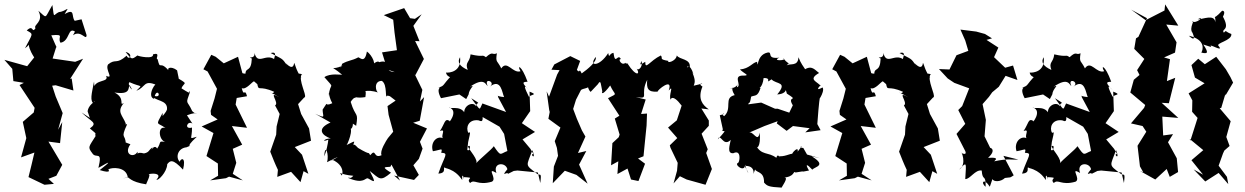

<svg xmlns="http://www.w3.org/2000/svg" viewBox="-33 -807 5679 876"><path d="M300 -646C337 -673 361 -617 362 -647L339 -719L308 -712C291 -732 312 -771 262 -743C290 -788 268 -754 236 -752C209 -740 215 -717 206 -784C168 -720 184 -722 142 -758C169 -706 117 -695 129 -678C111 -652 121 -698 89 -668C122 -650 116 -655 81 -587C118 -611 77 -617 123 -545L91 -505L-13 -534L23 -493L28 -437L76 -429L56 -419L125 -315L121 -294L71 -251L87 -177L86 -173L63 -89L124 -111C115 -74 107 -36 97 1L170 36L213 32L188 9L224 -5L251 -55L188 -161L241 -154L251 -250L232 -215L253 -291L221 -367L205 -416L221 -418L302 -394L294 -449L287 -447L346 -539L310 -525L207 -540L224 -594C226 -596 237 -561 201 -646C266 -652 227 -638 243 -612C286 -619 276 -685 309 -663Z M377 -269 339 -294C384 -250 415 -248 377 -221C417 -188 397 -204 403 -186C372 -136 366 -137 388 -108C405 -80 436 -124 416 -41C476 -76 473 -71 422 -31C480 -13 461 -34 461 -34C475 -44 543 -48 550 2C507 11 541 4 550 3C554 -1 560 23 634 34C632 33 659 -14 644 -12C673 -19 706 -13 681 12C686 21 729 -21 730 -58C743 -74 754 -85 802 -33C817 -92 792 -86 787 -69C767 -89 778 -131 818 -135C857 -152 799 -122 865 -183C825 -172 844 -172 843 -225C805 -215 822 -259 845 -243L820 -281C879 -304 868 -275 844 -300C820 -354 812 -326 834 -388C817 -397 856 -365 795 -404C807 -436 834 -417 759 -462C796 -422 779 -457 775 -486C747 -508 719 -497 744 -476C693 -541 700 -479 686 -537C673 -537 703 -570 665 -559C670 -535 598 -550 594 -554C566 -533 568 -536 540 -570C579 -561 555 -527 545 -553C496 -510 496 -542 460 -513C445 -489 489 -444 451 -461C467 -429 400 -448 394 -403C399 -407 399 -398 396 -435C386 -380 374 -345 398 -332C389 -390 393 -319 409 -349C370 -331 364 -298 368 -295ZM709 -269V-292C675 -230 684 -251 722 -223C683 -236 691 -160 727 -158C685 -166 706 -160 684 -129C669 -155 649 -103 663 -135C644 -122 649 -112 624 -107C580 -119 599 -87 594 -115C580 -84 528 -101 562 -149C541 -155 523 -169 541 -147C541 -200 514 -168 547 -240C505 -240 494 -241 527 -226L541 -243C526 -282 498 -296 532 -337C507 -321 542 -359 489 -385C562 -374 551 -403 558 -419C587 -373 543 -421 558 -432C615 -406 619 -424 589 -393C634 -409 620 -446 684 -418C683 -446 633 -367 670 -356C681 -422 716 -348 662 -373C669 -343 733 -355 729 -308C720 -278 674 -262 719 -234Z M1141 -423C1148 -388 1147 -420 1218 -388C1208 -370 1176 -403 1242 -363C1184 -397 1244 -338 1222 -326L1243 -287L1229 -230L1226 -172L1231 -204L1200 -115C1211 -87 1222 -59 1235 -32L1232 0L1295 -23L1338 24L1352 -26L1374 -14L1345 -101L1312 -136L1386 -165L1377 -221L1341 -287L1327 -332L1352 -359C1351 -365 1339 -347 1358 -364C1366 -375 1328 -441 1343 -467C1362 -465 1295 -485 1342 -451C1315 -492 1315 -512 1309 -520C1303 -469 1253 -545 1278 -507C1252 -544 1260 -534 1202 -565C1242 -576 1207 -530 1221 -535C1180 -567 1143 -506 1128 -566C1133 -533 1089 -552 1116 -540C1113 -475 1088 -502 1087 -471C1053 -470 1044 -514 1081 -443L1053 -548L988 -518L951 -548L931 -557L895 -491L914 -481L957 -402L946 -358L928 -301L930 -283L960 -262L887 -230L941 -200L909 -95L961 -61L962 -5L926 16L998 6L1012 -1L1075 16L1029 -14L1045 -64L1029 -128L1072 -147L1025 -232L1094 -224L1042 -330L1047 -360L1094 -368C1084 -408 1080 -361 1070 -405C1089 -395 1119 -436 1126 -436Z M1753 -56 1792 17 1765 -6 1856 14 1878 -9 1853 -53 1878 -82 1895 -129 1883 -160 1915 -221 1852 -247 1882 -256 1902 -364 1883 -344 1894 -397 1858 -471 1862 -464 1901 -538 1861 -620 1881 -619 1853 -689 1891 -742 1860 -721 1838 -724 1811 -770 1718 -738 1761 -717 1767 -659 1778 -578 1710 -568 1734 -490 1768 -478C1707 -481 1755 -541 1696 -523C1696 -480 1717 -562 1659 -505C1692 -503 1663 -558 1641 -572C1630 -508 1604 -554 1599 -544C1569 -529 1559 -533 1528 -516C1519 -481 1519 -515 1529 -508C1481 -481 1467 -518 1528 -466C1524 -465 1473 -474 1447 -455C1499 -395 1472 -437 1467 -369C1469 -405 1462 -374 1483 -336C1439 -316 1473 -357 1439 -307C1439 -275 1457 -264 1405 -288L1475 -248C1411 -220 1434 -190 1476 -175C1449 -177 1430 -155 1465 -170C1464 -154 1455 -112 1446 -93C1450 -158 1470 -101 1459 -67C1517 -97 1520 -96 1481 -75C1465 -89 1545 -59 1527 -6C1509 -28 1519 -10 1579 -5C1563 14 1560 -2 1556 5C1628 36 1633 2 1646 7C1677 24 1684 32 1654 -27C1700 9 1701 23 1751 -19C1708 -46 1719 -44 1748 -46ZM1746 -368 1772 -348 1735 -323 1740 -283 1761 -206 1737 -177C1730 -167 1698 -117 1708 -99C1669 -81 1685 -133 1656 -99C1641 -121 1669 -91 1599 -133C1639 -80 1583 -163 1580 -144C1577 -158 1602 -173 1548 -145C1550 -143 1585 -223 1559 -227C1575 -194 1594 -278 1549 -261L1592 -233C1603 -300 1590 -267 1567 -342C1572 -351 1587 -370 1593 -356C1573 -393 1559 -352 1634 -364C1639 -401 1636 -398 1595 -382C1611 -383 1639 -404 1694 -384C1682 -384 1669 -438 1709 -438C1737 -421 1721 -350 1735 -371Z M2387 -128 2351 -171 2408 -205 2348 -245 2386 -300 2383 -389C2420 -374 2397 -378 2380 -366C2362 -402 2350 -432 2382 -394C2346 -431 2350 -433 2374 -434C2345 -514 2324 -510 2342 -482C2306 -470 2281 -535 2254 -495C2236 -533 2227 -519 2234 -564C2211 -553 2218 -577 2184 -546C2163 -561 2178 -544 2114 -559C2110 -520 2087 -525 2101 -488C2063 -505 2052 -524 2066 -546C2074 -479 2016 -474 2002 -476C2005 -449 2056 -445 2030 -465C1981 -415 1999 -418 1967 -407C1988 -407 1951 -412 1979 -359L2063 -376L2094 -355L2105 -376C2107 -404 2141 -424 2111 -411C2179 -458 2183 -418 2192 -415C2172 -456 2233 -433 2201 -411C2254 -453 2258 -381 2267 -364C2223 -368 2239 -379 2240 -363L2276 -296L2168 -335C2151 -301 2163 -300 2117 -359C2171 -325 2140 -347 2139 -322C2126 -350 2061 -320 2094 -263C2090 -336 2018 -306 2016 -317C2064 -301 2007 -236 2019 -255C1995 -270 1997 -243 1974 -209C2008 -223 1969 -179 1994 -173C1964 -194 1928 -159 1942 -117C1980 -123 1987 -135 1980 -110C2016 -108 1996 -99 1967 -15C2012 -17 1980 -53 2001 -40C2055 -26 2071 11 2076 14C2072 -36 2093 30 2080 1C2143 4 2089 5 2112 28C2132 8 2145 41 2211 22C2238 9 2182 -47 2232 -18C2214 -66 2274 -69 2282 -35C2249 5 2282 -26 2285 -14L2311 -27L2328 -29L2421 -20L2432 28C2439 -27 2431 -2 2416 -15C2360 -58 2369 -47 2396 -122C2417 -70 2380 -106 2401 -104ZM2103 -159C2117 -218 2111 -201 2104 -201C2091 -223 2103 -264 2150 -258C2165 -251 2170 -253 2169 -273L2246 -229L2267 -196L2282 -118C2247 -105 2254 -90 2220 -140C2209 -123 2154 -81 2137 -59C2156 -73 2105 -125 2102 -139C2119 -152 2109 -110 2099 -124Z M2695 -423C2709 -447 2708 -422 2715 -390C2710 -378 2719 -374 2751 -417C2773 -368 2789 -384 2741 -359L2793 -279L2772 -266L2794 -193L2790 -181L2761 -154L2755 -53L2788 -71L2784 -13L2830 -38L2846 12L2880 19L2910 -60L2878 -84L2903 -94L2908 -145L2917 -234L2919 -289L2892 -287L2913 -353L2868 -364C2935 -354 2884 -373 2920 -443C2916 -405 2922 -385 2968 -389C2964 -395 3040 -457 3018 -394C3045 -425 3014 -367 3028 -351C3024 -352 3034 -383 3077 -325L3055 -258L3015 -225L3057 -177L3023 -144L3026 -133L3059 -64L3056 -28L3040 30L3069 -3L3100 12L3186 36L3215 -36L3189 -109L3196 -126L3168 -197L3201 -233V-257L3167 -312L3201 -308C3172 -328 3149 -356 3172 -412C3138 -432 3212 -433 3132 -416C3140 -436 3138 -446 3124 -482C3142 -440 3115 -527 3103 -497C3112 -532 3079 -522 3114 -499C3120 -540 3067 -534 3055 -554C3051 -526 3007 -517 3017 -529C2970 -537 2994 -541 2982 -554C2932 -530 2910 -485 2911 -525C2902 -521 2877 -499 2895 -529C2900 -495 2875 -482 2870 -496C2891 -468 2871 -453 2830 -517C2847 -520 2811 -513 2823 -523C2805 -501 2783 -540 2800 -537C2785 -567 2774 -505 2766 -566C2745 -563 2748 -537 2742 -565C2702 -501 2650 -503 2685 -547C2692 -527 2648 -491 2621 -472C2606 -502 2616 -468 2599 -488L2614 -529L2569 -551L2496 -513L2483 -489L2520 -487L2509 -467L2472 -366L2461 -390L2474 -296L2477 -306L2469 -265L2524 -225L2498 -163L2508 -132L2513 -96L2494 -47L2489 29L2544 -28L2597 -9L2648 31L2609 -56L2642 -118L2604 -109L2638 -184L2622 -212L2599 -265L2582 -310L2595 -352L2617 -395C2626 -408 2667 -396 2670 -445C2633 -453 2649 -395 2662 -388Z M3709 -85 3649 -102 3632 -132C3602 -132 3645 -161 3606 -115C3615 -151 3555 -87 3595 -102C3579 -114 3557 -92 3522 -94C3530 -70 3518 -117 3509 -87C3471 -116 3441 -95 3414 -147C3418 -120 3440 -138 3433 -202C3424 -151 3404 -213 3383 -201L3455 -232L3515 -254L3511 -244L3556 -210L3585 -232L3661 -222L3641 -203L3711 -213L3696 -241C3698 -267 3703 -340 3709 -372C3685 -321 3734 -389 3720 -408C3675 -383 3719 -430 3712 -414C3698 -435 3650 -443 3704 -474C3675 -498 3666 -512 3619 -478C3662 -488 3632 -487 3610 -546C3608 -501 3570 -520 3556 -508C3576 -536 3576 -496 3540 -542C3564 -530 3483 -527 3523 -544C3460 -536 3496 -573 3468 -567C3415 -555 3428 -485 3421 -525C3399 -521 3387 -494 3343 -490C3363 -470 3390 -463 3361 -462C3305 -465 3355 -416 3329 -409C3335 -445 3343 -407 3296 -403C3328 -409 3292 -415 3319 -373C3267 -361 3310 -313 3271 -277C3248 -292 3294 -292 3251 -281L3265 -217C3253 -193 3302 -236 3242 -171C3254 -204 3266 -133 3301 -169C3297 -146 3282 -105 3313 -108C3349 -126 3343 -72 3335 -64C3313 -58 3365 -16 3367 -56C3372 -23 3397 5 3364 -50C3432 -54 3390 24 3412 -34C3419 -18 3454 -26 3453 26C3467 41 3472 46 3533 49C3555 13 3562 -1 3537 4C3598 0 3583 -30 3597 -20C3659 -31 3603 -18 3658 -29C3638 -63 3650 -58 3673 -33C3685 -47 3741 -51 3670 -94ZM3584 -326 3568 -293 3515 -311H3503L3440 -339L3381 -331C3385 -347 3387 -323 3394 -366C3412 -374 3424 -364 3437 -406C3423 -404 3446 -403 3451 -451C3494 -452 3452 -421 3487 -445C3509 -421 3563 -436 3513 -376C3578 -380 3540 -431 3557 -380C3617 -342 3555 -374 3584 -327Z M4010 -423C4017 -388 4016 -420 4087 -388C4077 -370 4045 -403 4111 -363C4053 -397 4113 -338 4091 -326L4112 -287L4098 -230L4095 -172L4100 -204L4069 -115C4080 -87 4091 -59 4104 -32L4101 0L4164 -23L4207 24L4221 -26L4243 -14L4214 -101L4181 -136L4255 -165L4246 -221L4210 -287L4196 -332L4221 -359C4220 -365 4208 -347 4227 -364C4235 -375 4197 -441 4212 -467C4231 -465 4164 -485 4211 -451C4184 -492 4184 -512 4178 -520C4172 -469 4122 -545 4147 -507C4121 -544 4129 -534 4071 -565C4111 -576 4076 -530 4090 -535C4049 -567 4012 -506 3997 -566C4002 -533 3958 -552 3985 -540C3982 -475 3957 -502 3956 -471C3922 -470 3913 -514 3950 -443L3922 -548L3857 -518L3820 -548L3800 -557L3764 -491L3783 -481L3826 -402L3815 -358L3797 -301L3799 -283L3829 -262L3756 -230L3810 -200L3778 -95L3830 -61L3831 -5L3795 16L3867 6L3881 -1L3944 16L3898 -14L3914 -64L3898 -128L3941 -147L3894 -232L3963 -224L3911 -330L3916 -360L3963 -368C3953 -408 3949 -361 3939 -405C3958 -395 3988 -436 3995 -436Z M4495 10C4500 23 4532 24 4552 5C4585 0 4569 7 4592 -7L4545 -96L4613 -79C4578 -77 4570 -85 4503 -71C4529 -93 4485 -86 4475 -87C4523 -130 4471 -139 4487 -128L4459 -185L4465 -260L4450 -332L4479 -365L4494 -386L4524 -411L4555 -461L4609 -442L4589 -508L4553 -498L4492 -556L4487 -512L4522 -590L4468 -625L4493 -632L4461 -652L4421 -663L4349 -672L4371 -622L4385 -575L4331 -555L4299 -490L4251 -492L4291 -449L4321 -429L4389 -404L4357 -323L4339 -305L4371 -242L4331 -196L4376 -108C4357 -139 4393 -91 4353 -109C4351 -122 4381 -58 4343 -33C4378 -70 4376 -70 4371 10C4393 11 4416 -34 4446 -29C4450 24 4465 -17 4464 45C4439 26 4457 3 4483 45Z M5050 -128 5014 -171 5071 -205 5011 -245 5049 -300 5046 -389C5083 -374 5060 -378 5043 -366C5025 -402 5013 -432 5045 -394C5009 -431 5013 -433 5037 -434C5008 -514 4987 -510 5005 -482C4969 -470 4944 -535 4917 -495C4899 -533 4890 -519 4897 -564C4874 -553 4881 -577 4847 -546C4826 -561 4841 -544 4777 -559C4773 -520 4750 -525 4764 -488C4726 -505 4715 -524 4729 -546C4737 -479 4679 -474 4665 -476C4668 -449 4719 -445 4693 -465C4644 -415 4662 -418 4630 -407C4651 -407 4614 -412 4642 -359L4726 -376L4757 -355L4768 -376C4770 -404 4804 -424 4774 -411C4842 -458 4846 -418 4855 -415C4835 -456 4896 -433 4864 -411C4917 -453 4921 -381 4930 -364C4886 -368 4902 -379 4903 -363L4939 -296L4831 -335C4814 -301 4826 -300 4780 -359C4834 -325 4803 -347 4802 -322C4789 -350 4724 -320 4757 -263C4753 -336 4681 -306 4679 -317C4727 -301 4670 -236 4682 -255C4658 -270 4660 -243 4637 -209C4671 -223 4632 -179 4657 -173C4627 -194 4591 -159 4605 -117C4643 -123 4650 -135 4643 -110C4679 -108 4659 -99 4630 -15C4675 -17 4643 -53 4664 -40C4718 -26 4734 11 4739 14C4735 -36 4756 30 4743 1C4806 4 4752 5 4775 28C4795 8 4808 41 4874 22C4901 9 4845 -47 4895 -18C4877 -66 4937 -69 4945 -35C4912 5 4945 -26 4948 -14L4974 -27L4991 -29L5084 -20L5095 28C5102 -27 5094 -2 5079 -15C5023 -58 5032 -47 5059 -122C5080 -70 5043 -106 5064 -104ZM4766 -159C4780 -218 4774 -201 4767 -201C4754 -223 4766 -264 4813 -258C4828 -251 4833 -253 4832 -273L4909 -229L4930 -196L4945 -118C4910 -105 4917 -90 4883 -140C4872 -123 4817 -81 4800 -59C4819 -73 4768 -125 4765 -139C4782 -152 4772 -110 4762 -124Z M5304 0 5342 -22 5336 -85 5296 -158 5319 -195 5274 -189 5270 -275 5343 -269 5267 -338 5300 -336 5329 -452 5291 -437 5305 -537 5278 -545 5328 -567 5335 -614 5288 -695 5343 -690 5283 -787 5280 -759 5194 -715 5128 -763 5200 -724 5161 -639 5150 -632 5142 -584 5188 -538 5155 -487 5166 -465 5140 -443 5124 -385 5192 -328 5187 -315 5127 -244 5180 -232 5197 -206 5157 -142 5168 -48 5183 -21 5168 -27 5238 12 5290 -36Z M5565 0 5527 -51 5547 -107 5553 -120 5577 -141 5562 -182 5582 -254 5532 -313 5539 -315 5558 -379V-371L5593 -430L5581 -455L5560 -491L5516 -548L5464 -514L5434 -539L5403 -510L5419 -453L5463 -427L5390 -381L5407 -349L5406 -297L5431 -269L5398 -165L5395 -173L5457 -122L5403 -76L5456 -10L5413 -34L5466 21L5527 -18L5571 33ZM5494 -592C5472 -617 5555 -563 5527 -597C5511 -611 5589 -621 5585 -652C5556 -662 5563 -672 5551 -658C5536 -677 5584 -665 5545 -734C5524 -695 5572 -758 5543 -758C5490 -701 5515 -756 5512 -705C5508 -745 5455 -718 5431 -719C5469 -739 5425 -695 5406 -710C5422 -716 5391 -684 5407 -657C5394 -687 5440 -599 5391 -644C5469 -626 5456 -580 5448 -567C5479 -560 5482 -566 5457 -604Z"/></svg>

Font: Asimov Aggro
Style: Condensed
Weight: 500
Designer: Google
Version: Version 2.000980; 2014